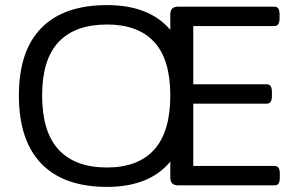

<svg xmlns="http://www.w3.org/2000/svg" viewBox="-20 -726 1168 752"><path d="M399 6Q230 6 142 -85Q54 -176 54 -352Q54 -527 142 -616.5Q230 -706 399 -706Q565 -706 647 -609V-670Q647 -700 678 -700H1055Q1075 -700 1075 -670V-654Q1075 -624 1055 -624H737V-396H1025Q1045 -396 1045 -366V-350Q1045 -320 1025 -320H737V-76H1056Q1076 -76 1076 -46V-30Q1076 0 1056 0H678Q647 0 647 -30V-93Q565 6 399 6ZM399 -70Q521 -70 584 -140Q647 -210 647 -352Q647 -493 584 -561.5Q521 -630 399 -630Q274 -630 209.5 -561.5Q145 -493 145 -352Q145 -210 209.5 -140Q274 -70 399 -70Z"/></svg>

Font: Asap Semi Expanded
Style: Regular
Weight: 400
Width: 6
Designer: Pablo Cosgaya
Foundry: Omnibus-Type
Version: Version 3.001; ttfautohint (v1.8.4.7-5d5b)